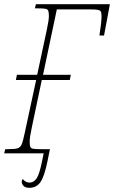

<svg xmlns="http://www.w3.org/2000/svg" viewBox="-42 -734 546 919"><path d="M62 136Q62 129 67 123Q81 140 99 140Q120 140 133.5 119.5Q147 99 159 39L167 0H-22L-17 -20H-7Q28 -20 41.5 -24Q55 -28 61.5 -42.5Q68 -57 76 -96L131 -351H34L39 -376H136L182 -591Q192 -639 192 -656Q192 -675 189 -682.5Q186 -690 175.5 -692Q165 -694 137 -694H125L130 -714H484L456 -564H434Q444 -628 444 -656Q444 -672 440.5 -678.5Q437 -685 426 -687Q415 -689 387 -689H230L164 -376H297L292 -351H158L110 -123Q100 -75 100 -58Q100 -39 103 -31.5Q106 -24 116.5 -22Q127 -20 155 -20H197L185 39Q170 112 151 138.5Q132 165 99 165Q79 165 70.5 155.5Q62 146 62 136Z"/></svg>

Font: Noto Serif CondThin
Style: Italic
Weight: 250
Width: 3
Italic angle: -12°
Designer: Monotype Design Team
Foundry: Monotype Imaging Inc.
Version: Version 1.001